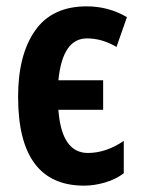

<svg xmlns="http://www.w3.org/2000/svg" viewBox="-20 -575 446 605"><path d="M370 -29V-131Q314 -93 257 -93Q174 -93 164 -229H305V-322H164Q177 -454 254 -454Q302 -454 347 -427L380 -521Q322 -555 253 -555Q144 -555 90.5 -478.5Q37 -402 37 -270Q37 10 245 10Q277 10 311 0Q345 -10 370 -29Z"/></svg>

Font: Noto Sans UI Condensed
Style: Bold
Weight: 700
Width: 3
Designer: Monotype Design Team
Foundry: Monotype Imaging Inc.
Version: 1.001